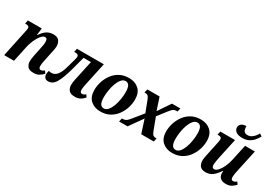

<svg xmlns="http://www.w3.org/2000/svg" viewBox="9 -1608 3436 2457"><g transform="rotate(30 1727.5 -379.5)"><path d="M461 10Q396 10 371.5 -21.5Q347 -53 347 -95Q347 -133 357 -181L380 -291Q388 -328 393 -357.5Q398 -387 398 -409Q398 -427 392 -444.5Q386 -462 363 -462Q340 -462 317.5 -439.5Q295 -417 275 -381.5Q255 -346 240 -306Q225 -266 218 -231L169 0H24L107 -393Q116 -433 116 -448Q116 -468 103 -476Q90 -484 68 -484H54L65 -536H270L258 -434H263Q300 -491 342 -518.5Q384 -546 439 -546Q501 -546 525 -512.5Q549 -479 549 -434Q549 -411 543.5 -381.5Q538 -352 530 -318L505 -199Q493 -145 493 -112Q493 -68 524 -68Q537 -68 548.5 -74Q560 -80 575 -91L599 -57Q575 -30 542.5 -10Q510 10 461 10Z M678 10Q645 10 628 -9Q611 -28 611 -60Q611 -83 620 -111Q641 -105 661 -105Q690 -105 716 -122Q742 -139 765 -180.5Q788 -222 807 -296L838 -408Q845 -437 845 -451Q845 -484 795 -484H779L790 -536H1187L1117 -209Q1110 -179 1106 -154.5Q1102 -130 1102 -112Q1102 -68 1135 -68Q1148 -68 1159.5 -74Q1171 -80 1185 -91L1208 -57Q1185 -30 1153 -10Q1121 10 1071 10Q1006 10 981 -22Q956 -54 956 -99Q956 -135 966 -181L1030 -478H921L870 -286Q829 -134 786.5 -62Q744 10 678 10Z M1447 10Q1359 10 1302.5 -41Q1246 -92 1246 -194Q1246 -252 1265 -313.5Q1284 -375 1322.5 -428Q1361 -481 1419.5 -513.5Q1478 -546 1558 -546Q1646 -546 1702.5 -495Q1759 -444 1759 -342Q1759 -284 1740 -222.5Q1721 -161 1682.5 -108Q1644 -55 1585.5 -22.5Q1527 10 1447 10ZM1466 -46Q1502 -46 1528.5 -77.5Q1555 -109 1573 -158Q1591 -207 1599.5 -261.5Q1608 -316 1608 -362Q1608 -431 1590 -460.5Q1572 -490 1539 -490Q1503 -490 1476.5 -458.5Q1450 -427 1432 -378Q1414 -329 1405.5 -274.5Q1397 -220 1397 -174Q1397 -105 1415 -75.5Q1433 -46 1466 -46Z M1722 0 1734 -52H1746Q1764 -52 1778 -56.5Q1792 -61 1808 -74.5Q1824 -88 1846 -116L1961 -258L1898 -422Q1884 -459 1870 -471.5Q1856 -484 1830 -484H1818L1830 -536H2011L2071 -354L2194 -536H2318L2306 -484H2289Q2270 -484 2256.5 -478.5Q2243 -473 2227.5 -457.5Q2212 -442 2190 -413L2097 -293L2161 -123Q2176 -81 2191 -66.5Q2206 -52 2233 -52H2246L2235 0H2049L1986 -196L1847 0Z M2508 10Q2420 10 2363.5 -41Q2307 -92 2307 -194Q2307 -252 2326 -313.5Q2345 -375 2383.5 -428Q2422 -481 2480.5 -513.5Q2539 -546 2619 -546Q2707 -546 2763.5 -495Q2820 -444 2820 -342Q2820 -284 2801 -222.5Q2782 -161 2743.5 -108Q2705 -55 2646.5 -22.5Q2588 10 2508 10ZM2527 -46Q2563 -46 2589.5 -77.5Q2616 -109 2634 -158Q2652 -207 2660.5 -261.5Q2669 -316 2669 -362Q2669 -431 2651 -460.5Q2633 -490 2600 -490Q2564 -490 2537.5 -458.5Q2511 -427 2493 -378Q2475 -329 2466.5 -274.5Q2458 -220 2458 -174Q2458 -105 2476 -75.5Q2494 -46 2527 -46Z M3192 -605Q3124 -605 3095 -630Q3066 -655 3066 -688Q3066 -723 3092 -743Q3118 -763 3163 -763Q3163 -714 3178.5 -692Q3194 -670 3232 -670Q3264 -670 3289 -686.5Q3314 -703 3332 -725.5Q3350 -748 3361 -769L3397 -745Q3380 -712 3353 -679.5Q3326 -647 3286.5 -626Q3247 -605 3192 -605ZM3002 10Q2942 10 2918.5 -23Q2895 -56 2895 -100Q2895 -122 2900.5 -152.5Q2906 -183 2913 -215L2950 -389Q2954 -407 2956.5 -423Q2959 -439 2959 -448Q2959 -468 2946 -476Q2933 -484 2911 -484H2897L2908 -536H3126L3062 -239Q3055 -205 3050 -175Q3045 -145 3045 -126Q3045 -106 3052.5 -92.5Q3060 -79 3081 -79Q3108 -79 3136.5 -111.5Q3165 -144 3188.5 -195Q3212 -246 3223 -300L3274 -536H3419L3349 -212Q3342 -183 3338 -156.5Q3334 -130 3334 -110Q3334 -68 3365 -68Q3389 -68 3416 -91L3440 -57Q3417 -31 3385 -10.5Q3353 10 3303 10Q3247 10 3219.5 -16Q3192 -42 3192 -83Q3192 -92 3192.5 -100.5Q3193 -109 3194 -117H3189Q3150 -58 3107 -24Q3064 10 3002 10Z"/></g></svg>

Font: Noto Serif SemiCondensed
Style: Bold Italic
Weight: 700
Width: 4
Italic angle: -12°
Designer: Monotype Design Team
Foundry: Monotype Imaging Inc.
Version: Version 2.014